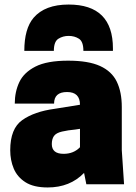

<svg xmlns="http://www.w3.org/2000/svg" viewBox="-20 -811 600 845"><path d="M190 14Q128 14 92 -9Q56 -32 40.5 -69Q25 -106 25 -150Q25 -245 78 -282.5Q131 -320 220 -332L332 -350Q332 -406 275 -406Q218 -406 218 -355H45Q45 -407 65 -449.5Q85 -492 136 -518Q187 -544 280 -544Q369 -544 420.5 -520.5Q472 -497 494 -451.5Q516 -406 516 -340V-150L526 0H360L350 -50Q288 14 190 14ZM260 -134Q304 -134 332 -163V-244L312 -241Q279 -238 253 -232Q227 -226 217.5 -212.5Q208 -199 208 -177Q208 -134 260 -134ZM477 -587H347Q347 -628 327.5 -640.5Q308 -653 282 -653Q257 -653 237 -640.5Q217 -628 217 -587H87Q87 -685 128 -733Q178 -791 282 -791Q477 -791 477 -598Z"/></svg>

Font: Tanohe Sans ExtraBold
Style: Regular
Weight: 800
Designer: Village Type and Design LLC & Cristiano Sobral
Foundry: Cooper Hewitt Smithsonian Design Museum
Version: Version 1.00;September 29, 2021;FontCreator 13.0.0.2655 64-b